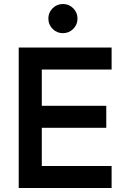

<svg xmlns="http://www.w3.org/2000/svg" viewBox="-20 -937 620 957"><path d="M73.3 0V-700H188.3V0ZM132.3 0V-109.7H536.3V0ZM132.3 -300V-409.7H509.7V-300ZM132.3 -590.3V-700H536.3V-590.3ZM293.7 -771.7Q263.7 -771.7 242.3 -792.9Q221 -814.1 221 -844.7Q221 -874.3 242.2 -895.7Q263.5 -917 294 -917Q323.7 -917 345 -895.7Q366.3 -874.3 366.3 -844.3Q366.3 -814.3 345 -793Q323.7 -771.7 293.7 -771.7Z"/></svg>

Font: Fustat
Style: Regular
Weight: 400
Designer: Mohamed Gaber, Khaled Hosny, Laura Garcia Mut
Foundry: Kief Type Foundry, Alif Type Foundry, Hard Type Foundry
Version: Version 1.007